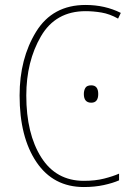

<svg xmlns="http://www.w3.org/2000/svg" viewBox="-20 -744 540 774"><path d="M460 -17V-44Q435 -33 399.5 -24Q364 -15 318 -15Q206 -15 146 -110Q86 -205 86 -359Q86 -496 145 -597.5Q204 -699 325 -699Q356 -699 389 -693.5Q422 -688 456 -669L467 -692Q403 -724 325 -724Q192 -724 125.5 -616Q59 -508 59 -359Q59 -191 127 -90.5Q195 10 318 10Q362 10 398.5 2Q435 -6 460 -17ZM376 -365Q376 -400 348 -400Q330 -400 324 -389.5Q318 -379 318 -365Q318 -330 348 -330Q376 -330 376 -365Z"/></svg>

Font: Noto Sans Mono UI Condensed Thin
Style: Regular
Weight: 250
Width: 3
Designer: Monotype Design team
Foundry: Monotype Imaging Inc.
Version: 1.000